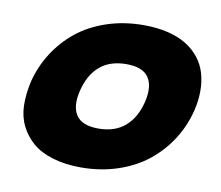

<svg xmlns="http://www.w3.org/2000/svg" viewBox="-74 -728 950 826"><g transform="rotate(10 401.5 -315.0)"><path d="M445.8 -461.9Q373.5 -461.9 329.3 -423.6Q285.2 -385.3 268.1 -314.9Q251 -245.1 276.6 -206.5Q302.2 -168 374 -168Q445.8 -168 490.2 -206.5Q534.7 -245.1 551.8 -314.9Q568.8 -384.8 543.2 -423.3Q517.6 -461.9 445.8 -461.9ZM767.1 -314.9Q750 -246.6 712.4 -187.7Q674.8 -128.9 619.9 -84.7Q564.9 -40.5 490 -15.4Q415 9.8 329.1 9.8Q259.8 9.8 205.6 -6.6Q151.4 -22.9 117.2 -52.2Q83 -81.5 63 -122.1Q43 -162.6 42 -211.2Q41 -259.8 53.2 -314.9Q70.3 -383.8 107.7 -442.6Q145 -501.5 199.5 -545.7Q253.9 -589.8 328.9 -615Q403.8 -640.1 490.2 -640.1Q548.3 -640.1 595.7 -628.7Q643.1 -617.2 676.8 -596.4Q710.4 -575.7 733.6 -546.4Q756.8 -517.1 767.6 -480.7Q778.3 -444.3 778.3 -402.6Q778.3 -360.8 767.1 -314.9Z"/></g></svg>

Font: Sinkin Sans 900 X Black Italic
Style: Regular
Weight: 950
Italic angle: -112°
Designer: Keith Bates
Foundry: K-Type
Version: Sinkin Sans (version 1.0)  by Keith Bates   •   © 2014   www